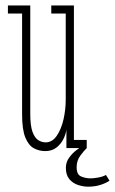

<svg xmlns="http://www.w3.org/2000/svg" viewBox="-20 -543 422 704"><path d="M145.5 11Q124 11 104.5 0.8Q85 -9.5 73 -38.5Q61 -67.5 61 -123.5V-493.5H9V-523H91V-125.5Q91 -82 99.2 -59.5Q107.5 -37 120.5 -29Q133.5 -21 147.5 -21Q171.5 -21 188 -45Q204.5 -69 212.8 -105Q221 -141 221 -177.5V-493.5H168V-523H251V-30H298V0H223.5V-67.5Q221.5 -51.5 212.5 -33.2Q203.5 -15 187 -2Q170.5 11 145.5 11ZM303 141.5Q285 141.5 266 135.2Q247 129 234.2 113.8Q221.5 98.5 221.5 72.5Q221.5 52 233 35.8Q244.5 19.5 259.8 7.8Q275 -4 286 -9.5L298 0Q288 9.5 274.5 27.8Q261 46 261 70Q261 97.5 277.8 104.2Q294.5 111 311.5 111Q323 111 340 108Q357 105 368.5 98.5L381.5 119.5Q370.5 127.5 349.8 134.5Q329 141.5 303 141.5Z"/></svg>

Font: Imbue Thin 10pt Thin
Style: Regular
Weight: 250
Version: Version 1.102